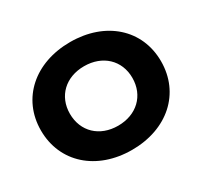

<svg xmlns="http://www.w3.org/2000/svg" viewBox="-166 -1034 1334 1268"><g transform="rotate(-30 501.5 -400.0)"><path d="M264.4 -401C264.4 -534.7 361.4 -626.7 502 -626.7C642.6 -626.7 740.6 -534.7 740.6 -401C740.6 -265.3 642.6 -173.3 502 -173.3C361.4 -173.3 264.4 -265.3 264.4 -401ZM502 10.9C771.3 10.9 959.4 -157.4 959.4 -401C959.4 -643.6 771.3 -810.9 502 -810.9C232.7 -810.9 43.6 -643.6 43.6 -401C43.6 -157.4 232.7 10.9 502 10.9Z"/></g></svg>

Font: Calandify
Style: Semi Bold
Weight: 700
Designer: Brittany Allen
Foundry: Brittany Allen
Version: Version 1.0; ttfautohint (v1.8.4.7-5d5b)